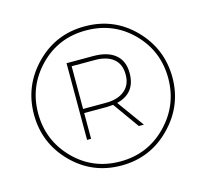

<svg xmlns="http://www.w3.org/2000/svg" viewBox="-99 -802 976 907"><g transform="rotate(-15 388.5 -349.0)"><path d="M280.8 -314H392.1Q451.2 -314 484.4 -341.8Q517.6 -369.1 517.1 -419.9Q517.1 -470.7 484.4 -497.1Q451.7 -523.4 392.1 -522.9H280.8ZM537.1 -420.9Q537.1 -322.8 443.8 -299.8L539.1 -168H514.2L422.9 -295.9Q402.8 -293.9 392.1 -293.9H280.8V-168H261.2V-543H392.1Q461.9 -543 499.5 -511.7Q537.1 -480.5 537.1 -420.9ZM614.3 -123.5Q707 -218.3 707 -350.6Q707 -483.4 615.2 -576.2Q523.4 -668.9 388.7 -668.9Q253.9 -668.9 162.1 -574.7Q70.3 -480 70.3 -348.1Q70.3 -216.3 161.6 -122.6Q253.4 -28.8 387.7 -28.8Q522 -28.8 614.3 -123.5ZM389.2 -689Q531.2 -689 628.9 -589.4Q726.6 -489.3 727.1 -349.6Q727.1 -210 627.9 -109.4Q529.3 -8.8 387.7 -8.8Q246.1 -8.8 147.9 -108.4Q49.8 -208 49.8 -348.1Q49.8 -488.3 148.4 -588.9Q247.1 -689.5 389.2 -689Z"/></g></svg>

Font: Montserrat-Hairline
Style: Regular
Weight: 250
Designer: Julieta Ulanovsky
Foundry: Julieta Ulanovsky
Version: Version 1.000;PS 002.000;hotconv 1.0.70;makeotf.lib2.5.58329